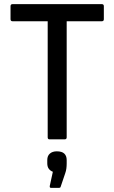

<svg xmlns="http://www.w3.org/2000/svg" viewBox="-20 -675 554 930"><path d="M220 0Q211 0 211 -10V-572H41Q31 -572 31 -582V-645Q31 -655 41 -655H473Q483 -655 483 -645V-582Q483 -572 473 -572H303V-10Q303 0 293 0ZM227 235Q220 235 221 226L236 157Q223 152 216 142Q209 132 209 116V100Q209 80 221.5 69Q234 58 255 58Q280 58 291.5 69Q303 80 303 100V117Q303 129 301.5 141Q300 153 296 164L274 229Q273 235 265 235Z"/></svg>

Font: Sofia Sans Semi Condensed Medium
Style: Regular
Weight: 500
Designer: Botio Nikoltchev, Ani Petrova
Foundry: lettersoup
Version: Version 4.100